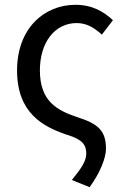

<svg xmlns="http://www.w3.org/2000/svg" viewBox="-20 -577 522 799"><path d="M353 202C398 140 421 79 421 42C421 -33 389 -62 300 -90C217 -118 146 -156 146 -284C146 -402 209 -481 299 -481C342 -481 372 -461 404 -433L450 -493C413 -527 366 -557 294 -557C164 -557 51 -459 51 -284C51 -107 158 -50 259 -16C323 3 339 26 339 62C339 93 319 123 279 172Z"/></svg>

Font: Source Han Sans TC
Style: Regular
Weight: 400
Designer: Ryoko NISHIZUKA 西塚涼子 (kana, bopomofo & ideographs); Paul D. Hunt (Latin, Greek & Cyrillic); Sandoll Communications 산돌커뮤니
Foundry: Adobe
Version: Version 2.002;hotconv 1.0.116;makeotfexe 2.5.65601